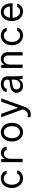

<svg xmlns="http://www.w3.org/2000/svg" viewBox="2002 -2592 795 4840"><g transform="rotate(-90 2400.0 -172.5)"><path d="M442 -138C428 -93 382 -65 325 -65C227 -65 163 -149 163 -272C163 -392 225 -475 321 -475C377 -475 421 -447 436 -402H518C503 -490 422 -550 321 -550C181 -550 79 -433 79 -271C79 -110 182 10 324 10C424 10 508 -50 525 -138Z M817 0V-307C817 -405 870 -473 945 -473C992 -473 1028 -446 1037 -402H1123C1113 -490 1052 -547 967 -547C900 -547 846 -512 816 -453H812V-540H733V0Z M1488 10C1624 10 1724 -107 1724 -270C1724 -433 1624 -550 1488 -550C1352 -550 1252 -433 1252 -270C1252 -107 1352 10 1488 10ZM1488 -66C1399 -66 1337 -150 1337 -270C1337 -390 1399 -474 1488 -474C1577 -474 1639 -390 1639 -270C1639 -150 1577 -66 1488 -66Z M1866 123V194C1893 202 1915 205 1938 205C2031 205 2088 156 2128 45L2339 -540H2254L2105 -114H2101L1951 -540H1864L2061 1L2053 22C2023 102 1989 132 1927 132C1907 132 1887 129 1866 123Z M2812 -385C2812 -348 2795 -330 2757 -326L2707 -321C2555 -307 2481 -253 2481 -154C2481 -57 2552 10 2653 10C2726 10 2783 -25 2814 -86H2818C2822 -51 2828 -22 2836 0H2916C2902 -47 2896 -109 2896 -193V-384C2896 -484 2818 -550 2701 -550C2589 -550 2505 -488 2501 -402H2583C2589 -448 2637 -479 2701 -479C2770 -479 2812 -443 2812 -385ZM2812 -285V-210C2812 -124 2748 -59 2668 -59C2606 -59 2565 -97 2565 -156C2565 -218 2611 -250 2716 -263L2764 -268C2784 -271 2800 -276 2812 -285Z M3107 0H3191V-312C3191 -410 3245 -479 3321 -479C3383 -479 3422 -432 3422 -358V0H3506V-365C3506 -476 3440 -550 3340 -550C3272 -550 3219 -516 3190 -458H3186V-540H3107Z M4042 -138C4028 -93 3982 -65 3925 -65C3827 -65 3763 -149 3763 -272C3763 -392 3825 -475 3921 -475C3977 -475 4021 -447 4036 -402H4118C4103 -490 4022 -550 3921 -550C3781 -550 3679 -433 3679 -271C3679 -110 3782 10 3924 10C4024 10 4108 -50 4125 -138Z M4371 -254H4737V-286C4737 -442 4647 -550 4517 -550C4383 -550 4288 -435 4288 -273C4288 -108 4388 10 4528 10C4627 10 4707 -49 4727 -138H4647C4631 -93 4586 -64 4530 -64C4438 -64 4377 -139 4371 -254ZM4517 -477C4593 -477 4650 -415 4654 -320H4374C4388 -416 4442 -477 4517 -477Z"/></g></svg>

Font: CommitMonoNiceRocks
Style: Regular
Weight: 400
Monospace: yes
Designer: Eigil Nikolajsen
Foundry: Eigil Nikolajsen
Version: Version 1.143